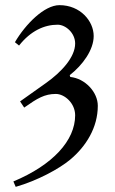

<svg xmlns="http://www.w3.org/2000/svg" viewBox="-20 -488 446 746"><path d="M32 217 41 238C125 214 210 168 253 132C314 81 360 8 360 -77C360 -130 311 -183 253 -189L251 -196C301 -235 344 -294 344 -348C344 -406 292 -468 211 -468C152 -468 79 -394 38 -324L54 -311C99 -368 152 -392 204 -392C235 -392 272 -360 272 -319C272 -266 219 -208 158 -165L58 -94L74 -70C125 -106 153 -123 197 -123C231 -123 272 -87 272 -40C272 58 185 153 32 217Z"/></svg>

Font: Old Standard
Style: Regular
Weight: 400
Designer: Alexey Kryukov <alexios@thessalonica.org.ru>
Version: Version 2.0